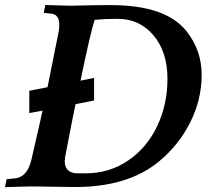

<svg xmlns="http://www.w3.org/2000/svg" viewBox="-36 -753 832 773"><path d="M266.6 0Q232.4 0 178.2 -1.2Q124 -2.4 98.1 -2.4Q70.8 -2.4 -16.1 0.5L-9.3 -31.7L26.9 -35.2Q74.2 -41.5 90.3 -109.4Q125.5 -261.7 135.3 -307.6Q124.5 -305.7 105.7 -302.2Q86.9 -298.8 82 -297.9V-387.7L155.3 -401.9Q170.4 -476.1 187.5 -562.5Q189 -571.3 193.8 -593.3Q198.7 -615.2 200.7 -628.2Q202.6 -641.1 202.6 -653.8Q202.6 -694.3 171.4 -697.8L140.1 -701.2L146.5 -732.9Q230.5 -730 252.4 -730Q256.8 -730 303.5 -731.2Q350.1 -732.4 410.6 -732.4Q631.3 -732.4 714.4 -627.9Q775.9 -551.3 775.9 -451.7Q775.9 -351.6 729.7 -260Q683.6 -168.5 603.5 -102.5Q479 0 266.6 0ZM277.8 -55.2H309.1Q403.8 -55.2 479.5 -106.4Q555.2 -157.7 596.7 -244.9Q638.2 -332 638.2 -436.5Q638.2 -543.9 582 -610.6Q525.9 -677.2 437.5 -677.2Q387.2 -677.2 345.2 -673.3Q329.1 -626 288.1 -428.2Q299.3 -430.2 318.8 -434.3Q338.4 -438.5 342.8 -439.5V-348.6L268.1 -333.5Q260.3 -297.4 253.2 -260.7Q246.1 -224.1 239.7 -190.9Q233.4 -157.7 230.5 -143.6Q224.6 -116.2 224.6 -105Q224.6 -55.2 277.8 -55.2Z"/></svg>

Font: Flanker
Style: Bold Italic
Weight: 700
Italic angle: -12°
Designer: Flanker
Version: Version 2.000